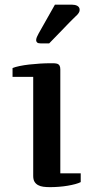

<svg xmlns="http://www.w3.org/2000/svg" viewBox="-20 -770 389 799"><path d="M208.5 -750.5H280.3Q285.2 -750.5 290.8 -749.5Q296.4 -748.5 301 -746.1Q305.7 -743.7 308.6 -739.5Q311.5 -735.4 311.5 -728.5Q311.5 -716.3 294.4 -701.7Q290 -697.3 282.7 -690.2Q275.4 -683.1 266.8 -674.3Q258.3 -665.5 249 -655.8Q239.7 -646 230.5 -636.7Q209 -614.3 184.6 -589.4H149.4Q138.7 -589.4 134.5 -593.3Q130.4 -597.2 130.4 -602.5Q130.4 -608.4 133.5 -616Q136.7 -623.5 140.6 -630.4ZM231 -48.8H315.9V-12.2Q307.6 -7.8 293.2 -3.9Q278.8 0 261.5 2.9Q244.1 5.9 224.9 7.3Q205.6 8.8 188 8.8Q172.9 8.8 160.2 7.1Q147.5 5.4 138.2 0.2Q128.9 -4.9 123.5 -13.9Q118.2 -22.9 118.2 -38.1V-450.2H32.2V-486.8Q42.5 -491.2 61 -495.1Q79.6 -499 101.6 -501.5Q123.5 -503.9 146.7 -505.4Q169.9 -506.8 189 -506.8Q198.2 -506.8 206.1 -506.6Q213.9 -506.3 219.5 -504.2Q225.1 -502 228 -496.6Q231 -491.2 231 -481Z"/></svg>

Font: Artifika
Style: Medium
Weight: 500
Designer: Yulya Zhdanova | Cyreal.org
Foundry: Yulya Zhdanova | Cyreal
Version: Version 1.000